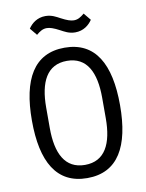

<svg xmlns="http://www.w3.org/2000/svg" viewBox="-98 -966 795 1047"><g transform="rotate(-10 300.0 -443.0)"><path d="M300 12C470 12 544 -121 544 -349C544 -577 470 -710 300 -710C130 -710 56 -577 56 -349C56 -121 130 12 300 12ZM300 -61C189 -61 145 -152 145 -292V-406C145 -546 189 -637 300 -637C411 -637 455 -546 455 -406V-292C455 -152 411 -61 300 -61ZM373 -782C419 -782 450 -808 468 -835L435 -875C415 -858 399 -848 377 -848C360 -848 339 -855 307 -872C286 -883 262 -898 227 -898C181 -898 150 -872 132 -845L165 -805C185 -822 201 -832 223 -832C240 -832 261 -825 293 -808C314 -797 338 -782 373 -782Z"/></g></svg>

Font: IBM Plex Mono
Style: Regular
Weight: 400
Monospace: yes
Designer: Mike Abbink, Paul van der Laan, Pieter van Rosmalen
Foundry: Bold Monday
Version: Version 2.004